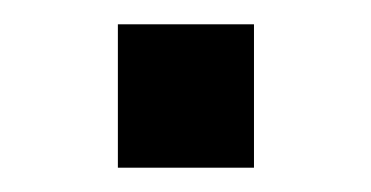

<svg xmlns="http://www.w3.org/2000/svg" viewBox="-20 -138 305 158"><path d="M77 0V-118H189V0Z"/></svg>

Font: Oxanium ExtraLight Medium
Style: Regular
Weight: 500
Version: Version 2.000